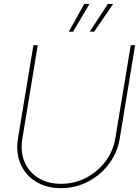

<svg xmlns="http://www.w3.org/2000/svg" viewBox="-20 -960 715 988"><path d="M293.5 8.3Q218.8 8.3 164.6 -25.4Q110.4 -59.1 85.4 -117.4Q60.5 -175.8 72.8 -249.5L151.9 -727.5H174.3L95.2 -247.6Q84 -180.2 106.2 -127.4Q128.4 -74.7 177.2 -44.4Q226.1 -14.2 293.9 -14.2Q363.3 -14.2 422.6 -44.9Q481.9 -75.7 522.2 -128.9Q562.5 -182.1 573.7 -249.5L652.8 -727.5H675.3L596.2 -247.6Q584 -173.8 540.3 -116Q496.6 -58.1 432.1 -24.9Q367.7 8.3 293.5 8.3ZM356 -796.9H334L413.6 -939.9H440.4ZM464.4 -796.9H441.9L535.2 -939.9H562.5Z"/></svg>

Font: Inter 28pt Thin
Style: Italic
Weight: 250
Italic angle: -9.3988°
Designer: Rasmus Andersson
Foundry: rsms
Version: Version 4.001;git-66647c0bb